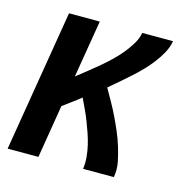

<svg xmlns="http://www.w3.org/2000/svg" viewBox="-83 -600 667 681"><g transform="rotate(15 250.0 -260.0)"><path d="M3 0 89 -520H202L167 -309Q186 -324 205 -339Q224 -354 243 -370Q262 -386 279.5 -402.5Q297 -419 312.5 -437.5Q328 -456 341 -477Q354 -498 358 -520H471Q467 -497 455.5 -476Q444 -455 429 -435.5Q414 -416 397 -398.5Q380 -381 361.5 -364.5Q343 -348 324.5 -332Q306 -316 288 -301Q301 -278 314 -255Q327 -232 338.5 -208Q350 -184 360.5 -159.5Q371 -135 379 -109Q387 -83 392.5 -56Q398 -29 393 0H280Q283 -22 281 -44Q279 -66 274 -87Q269 -108 262 -128Q255 -148 247.5 -167.5Q240 -187 231 -206Q222 -225 213 -244Q197 -231 180.5 -219Q164 -207 148 -195L116 0Z"/></g></svg>

Font: Iosevka Curly
Style: Bold Italic
Weight: 700
Italic angle: -9°
Monospace: yes
Designer: Belleve Invis
Foundry: Belleve Invis
Version: Version 22.1.2; ttfautohint (v1.8.4)